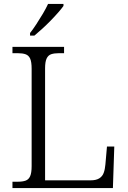

<svg xmlns="http://www.w3.org/2000/svg" viewBox="-20 -951 645 971"><path d="M43 0V-32H70Q94 -32 109.5 -37.5Q125 -43 132.5 -60Q140 -77 140 -111V-603Q140 -638 132.5 -654.5Q125 -671 109.5 -676.5Q94 -682 70 -682H43V-714H304V-682H278Q255 -682 239.5 -677Q224 -672 216 -655.5Q208 -639 208 -605V-39H438Q466 -39 482 -49Q498 -59 504.5 -77Q511 -95 513 -119L521 -210H558L551 0ZM132 -784Q147 -803 164 -829Q181 -855 197 -882Q213 -909 223 -931H301V-921Q292 -908 274.5 -888Q257 -868 235.5 -846Q214 -824 192.5 -804.5Q171 -785 154 -771H132Z"/></svg>

Font: Noto Serif Hebrew Light
Style: Regular
Weight: 300
Version: Version 2.003